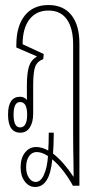

<svg xmlns="http://www.w3.org/2000/svg" viewBox="-20 -528 390 764"><path d="M120 216Q95 216 78.5 194Q62 172 62 138Q62 101 79.5 79Q97 57 124 57Q147 57 172 71Q173 55 173.5 38.5Q174 22 174 0H194Q194 25 193 46.5Q192 68 191 83Q234 117 272 175H273Q273 155 272.5 126.5Q272 98 271.5 67.5Q271 37 271 12V-351Q271 -416 246 -451Q221 -486 173 -486Q124 -486 97 -450.5Q70 -415 70 -352L154 -313L152 -293Q127 -283 119.5 -261Q112 -239 112 -188V-76Q112 -41 98.5 -20.5Q85 0 61 0Q12 0 12 -72Q12 -143 60 -143Q77 -143 87 -130Q87 -134 87 -138Q87 -142 87 -146V-188Q87 -238 95.5 -264Q104 -290 126 -302V-304L45 -339V-349Q45 -424 78.5 -466Q112 -508 173 -508Q232 -508 264 -468Q296 -428 296 -355V211H270Q256 184 233.5 154.5Q211 125 188 106Q178 216 120 216ZM60 -21Q88 -21 88 -72Q88 -122 60 -122Q34 -122 34 -72Q34 -21 60 -21ZM84 138Q84 163 95 179.5Q106 196 122 196Q142 196 155 167Q168 138 171 93Q147 77 126 77Q107 77 95.5 93.5Q84 110 84 138Z"/></svg>

Font: Noto Sans Thai Looped UI Condensed Thin
Style: Regular
Weight: 100
Width: 3
Designer: Cadson Demak Team
Foundry: Cadson Demak Co., Ltd.
Version: Version 1.000; ttfautohint (v1.8.4.7-5d5b)